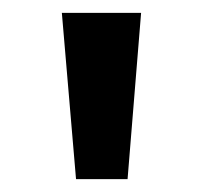

<svg xmlns="http://www.w3.org/2000/svg" viewBox="-20 -886 316 298"><path d="M98 -608 76 -866H199L178 -608Z"/></svg>

Font: Noto Sans Telugu UI SemiCondensed SemiBold
Style: Regular
Weight: 600
Width: 4
Designer: Jelle Bosma - Monotype Design Team
Foundry: Monotype Imaging Inc.
Version: Version 2.005; ttfautohint (v1.8.4.7-5d5b)